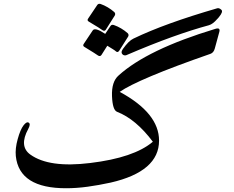

<svg xmlns="http://www.w3.org/2000/svg" viewBox="-20 -919 1242 1020"><path d="M567 -781Q573 -790 585 -786Q605 -779 623.5 -768Q642 -757 658 -743Q666 -735 661 -725L613 -649Q605 -638 596 -646Q592 -650 580 -657.5Q568 -665 550 -676L519 -627Q512 -617 501 -624Q496 -628 477.5 -639.5Q459 -651 428 -670Q418 -676 425 -686L473 -758Q485 -775 539 -739ZM497 -893Q503 -901 514 -898Q534 -891 552.5 -880Q571 -869 587 -855Q595 -847 590 -837L542 -761Q535 -751 524 -759Q514 -767 452 -804Q441 -810 448 -820ZM792 -166Q702 -286 602 -325Q578 -334 575 -408Q572 -485 610 -518Q686 -587 814.5 -649Q943 -711 1125 -766Q1152 -774 1145 -749L1121 -661Q1115 -639 1098 -633Q905 -566 784 -515Q663 -464 616 -431Q825 -318 825 -172Q825 -8 568 51Q504 65 445 73Q386 81 333 81Q82 82 64 -90Q62 -110 64.5 -132.5Q67 -155 74 -180Q88 -231 105 -253Q122 -275 133 -267Q144 -260 130 -234Q80 -142 141 -98Q241 -26 459 -53Q692 -81 792 -166ZM656 -628Q645 -622 635 -627Q618 -638 633 -659Q648 -680 662 -694Q676 -708 689 -714Q774 -755 885 -795Q996 -835 1134 -875Q1144 -878 1156 -867Q1167 -857 1143 -828Q1140 -824 1137.5 -821.5Q1135 -819 1134 -818Q1111 -791 1090 -785Q1001 -761 892.5 -722Q784 -683 656 -628Z"/></svg>

Font: Amiri
Style: Bold
Weight: 700
Designer: Khaled Hosny
Version: Version 0.113